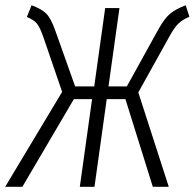

<svg xmlns="http://www.w3.org/2000/svg" viewBox="-37 -716 746 736"><path d="M674.8 -695.8 689 -651.9Q662.1 -640.6 645.8 -624.5Q629.4 -608.4 608.9 -569.8L493.2 -361.8L609.9 0H548.8L443.8 -335.9H372.1L325.2 0H269L315.9 -335.9H246.1L48.8 0H-17.1L201.2 -363.8L129.9 -571.8Q116.2 -611.8 104 -626.2Q91.8 -640.6 65.9 -650.9L84 -695.8Q123 -681.6 140.9 -663.3Q158.7 -645 174.8 -599.1L251 -384.8H324.2L366.2 -685.1H420.9L378.9 -384.8H449.2L568.8 -601.1Q592.3 -644 613.8 -662.4Q635.3 -680.7 674.8 -695.8Z"/></svg>

Font: Fira Sans Compressed Light
Style: Italic
Weight: 300
Width: 3
Italic angle: -8°
Designer: Carrois Corporate & Edenspiekermann AG
Foundry: Carrois Corporate GbR & Edenspiekermann AG
Version: Version 4.203;PS 004.203;hotconv 1.0.88;makeotf.lib2.5.64775